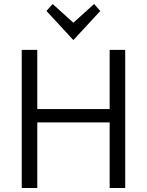

<svg xmlns="http://www.w3.org/2000/svg" viewBox="-20 -943 737 963"><path d="M89 0V-693H167V-396H530V-693H608V0H530V-329H167V0ZM348 -742 213 -888 244 -923 348 -829 452 -923 483 -888Z"/></svg>

Font: Ubuntu Sans
Style: Regular
Weight: 400
Designer: Dalton Maag Ltd
Foundry: Dalton Maag Ltd
Version: Version 1.006; ttfautohint (v1.8.4.7-5d5b)